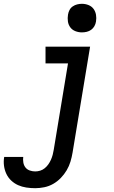

<svg xmlns="http://www.w3.org/2000/svg" viewBox="-78 -775 598 1008"><path d="M107 213Q83 213 60 209.5Q37 206 17 197Q-3 188 -19 173Q-35 158 -44.5 138Q-54 118 -57 95Q-60 72 -56 49Q-56 49 -56 49Q-56 49 -56 49H44Q44 49 44 49Q44 49 44 49Q42 63 44.5 78Q47 93 55.5 104Q64 115 78 120Q92 125 107 125Q120 125 133 121Q146 117 157 108Q168 99 176 87.5Q184 76 189.5 63.5Q195 51 198.5 38Q202 25 204 12L279 -442H161V-530H395L303 26Q299 50 292 73.5Q285 97 272 119Q259 141 241 159.5Q223 178 201 190.5Q179 203 154.5 208Q130 213 107 213ZM352 -605Q334 -605 317.5 -611.5Q301 -618 291 -631.5Q281 -645 278.5 -662.5Q276 -680 279 -698Q281 -711 287 -722.5Q293 -734 304 -741.5Q315 -749 327.5 -752Q340 -755 352 -755Q370 -755 386.5 -748.5Q403 -742 413 -728.5Q423 -715 426 -697.5Q429 -680 426 -662Q424 -649 417.5 -637.5Q411 -626 400.5 -618.5Q390 -611 377.5 -608Q365 -605 352 -605Z"/></svg>

Font: Iosevka Slab Semibold Oblique
Style: Regular
Weight: 600
Italic angle: -9°
Monospace: yes
Designer: Belleve Invis
Foundry: Belleve Invis
Version: Version 11.1.1; ttfautohint (v1.8.3)